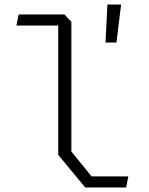

<svg xmlns="http://www.w3.org/2000/svg" viewBox="-20 -829 660 849"><path d="M237.5 -144V-734L256.5 -716H52.5L62.5 -765H265L295.5 -732.5V-159L385 -49H547.5L537.5 0H357ZM455 -809H515.5L495 -641H446.5Z"/></svg>

Font: Monaspace Krypton Var ExLight
Style: Regular
Weight: 200
Designer: Riley Cran and the Lettermatic Team
Version: Version 1.200 (Monaspace Krypton Var)